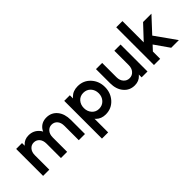

<svg xmlns="http://www.w3.org/2000/svg" viewBox="32 -1510 2519 2519"><g transform="rotate(-45 1291.5 -250.0)"><path d="M837 0V-262Q837 -318 823 -363.5Q809 -409 781 -443Q724 -512 632 -512Q541 -512 490 -444Q485 -436 480 -428Q475 -420 471 -410Q467 -419 462 -427.5Q457 -436 450 -443Q393 -512 301 -512Q224 -512 177 -459Q176 -457 173.5 -455Q171 -453 169 -450V-500H60V0H175V-266Q175 -327 206 -362Q236 -397 283 -397Q330 -397 361 -362Q391 -327 391 -266V0H506V-266Q506 -327 537 -362Q567 -397 614 -397Q661 -397 692 -362Q722 -327 722 -266V0Z M1056 -500V-441Q1060 -446 1063.5 -450Q1067 -454 1071 -458Q1125 -512 1212 -512Q1319 -512 1389 -436Q1459 -360 1459 -250Q1459 -141 1389 -64Q1319 12 1212 12Q1132 12 1080 -38Q1077 -42 1073.5 -45.5Q1070 -49 1067 -53V200H952V-500ZM1203 -102Q1264 -102 1304 -145Q1343 -188 1343 -250Q1343 -313 1304 -356Q1264 -398 1203 -398Q1143 -398 1105 -356Q1067 -313 1067 -250Q1067 -188 1105 -145Q1143 -102 1203 -102Z M1541 -500V-238Q1541 -183 1555.5 -137.5Q1570 -92 1599 -58Q1657 12 1752 12Q1829 12 1876 -39Q1879 -42 1882 -45.5Q1885 -49 1888 -53V0H1997V-500H1882V-234Q1882 -175 1850 -139Q1818 -103 1770 -103Q1721 -103 1689 -139Q1656 -175 1656 -234V-500Z M2117 0H2232V-135L2295 -203L2437 0H2579L2374 -289L2570 -500H2415L2232 -305V-700H2117Z"/></g></svg>

Font: Unageo
Style: SemiBold
Weight: 600
Designer: Richard Sepsi
Foundry: Richard Sepsi
Version: Version 2.000